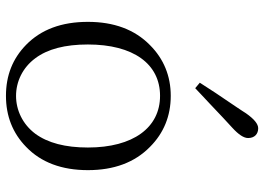

<svg xmlns="http://www.w3.org/2000/svg" viewBox="-138 -712 865 628"><g transform="rotate(90 294.0 -398.5)"><path d="M127 -52C172 -8 227 14 294 14C360 14 416 -8 461 -52C512 -101 537 -169 537 -254C537 -339 512 -407 461 -457C416 -502 360 -525 294 -525C229 -525 173 -502 128 -457C77 -407 52 -339 52 -254C52 -168 77 -101 127 -52ZM418 -82C355 2 233 2 171 -82C141 -122 126 -179 126 -254C126 -402 189 -490 294 -490C398 -490 463 -402 463 -254C463 -180 448 -123 418 -82ZM269 -605C280 -616 297 -631 319 -652C355 -686 381 -711 398 -726C421 -747 432 -764 432 -778C432 -799 419 -811 400 -811C386 -811 370 -798 351 -771C347 -765 341 -755 332 -742C295 -688 268 -647 251 -620Z"/></g></svg>

Font: AllPunType Light
Style: Regular
Weight: 300
Version: 1.0